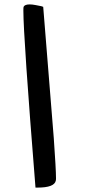

<svg xmlns="http://www.w3.org/2000/svg" viewBox="-20 -820 402 871"><path d="M176 -789Q176 -789 224 -193Q234 -52 234 -13Q234 -10 234 -7.5Q234 -5 233.5 -3Q233 -1 233 0Q226 31 151 31H141Q86 -654 86 -772Q86 -786 87 -789Q92 -800 115 -800Q126 -800 141.5 -797Q157 -794 167 -792Z"/></svg>

Font: Vervelle
Style: Script
Weight: 400
Monospace: yes
Designer: Nur Solikh
Foundry: Astageni Type
Version: Version 1.0